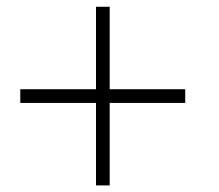

<svg xmlns="http://www.w3.org/2000/svg" viewBox="-20 -687 665 582"><path d="M271 -666.5H312.5V-416.5H541.5V-375H312.5V-125H271V-375H41.5V-416.5H271Z"/></svg>

Font: Resagnicto
Style: Regular
Weight: 500
Version: Version 0.9991